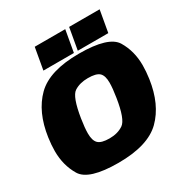

<svg xmlns="http://www.w3.org/2000/svg" viewBox="-199 -999 1102 1153"><g transform="rotate(-30 351.5 -422.0)"><path d="M291.5 6Q86.5 6 40.5 -70.8Q-5.5 -147.5 -5.5 -246Q-5.5 -288.5 1.5 -337.5Q25 -501 116.2 -591Q207.5 -681 412.5 -681Q617.5 -681 663.5 -604.5Q709.5 -528 709.5 -429.5Q709.5 -387 702.5 -337.5Q679 -174.5 587.8 -84.2Q496.5 6 291.5 6ZM318.5 -148Q375.5 -148 414.5 -174.8Q453.5 -201.5 475 -337.5Q485 -399.5 485 -438.5Q485 -487.5 463.8 -507.2Q442.5 -527 385.5 -527Q328.5 -527 289.8 -501.8Q251 -476.5 229 -337.5Q219.5 -277 219.5 -238.5Q219.5 -189.5 240.5 -168.8Q261.5 -148 318.5 -148ZM415 -849.5 388.5 -699.5H177L203.5 -849.5ZM653.5 -849.5 627 -699.5H415.5L442 -849.5Z"/></g></svg>

Font: Rudi
Style: Regular
Weight: 400
Italic angle: -10°
Designer: Tyler Finck
Foundry: Etcetera Type Company
Version: Version 1.111; ttfautohint (v1.8.4)